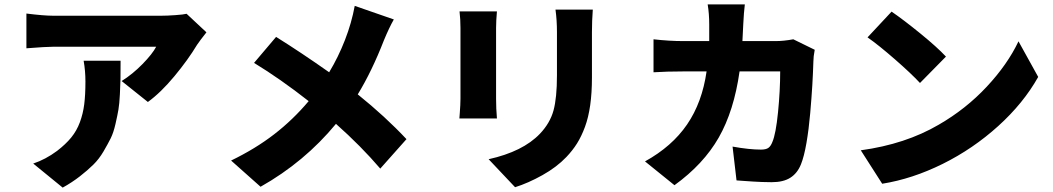

<svg xmlns="http://www.w3.org/2000/svg" viewBox="-20 -795 4820 879"><path d="M362.9 -517H532Q532 -513.5 532 -506.7Q532 -458.1 531.6 -433.4Q531.2 -408.7 528.9 -363.8Q526.6 -318.9 522.2 -293.1Q517.8 -267.4 508.7 -227.5Q499.6 -187.5 486.7 -161.6Q473.7 -135.7 453.7 -101.4Q433.6 -67.1 407.5 -41.4Q381.4 -15.6 345.9 12.1Q310.4 39.8 267 63.9L132.1 -46.2Q188.6 -65 241.1 -104Q280.9 -134.6 306.1 -165.5Q331.3 -196.4 345.7 -235.3Q360.1 -274.1 365.6 -317.3Q371.1 -360.4 371.1 -421.9Q371.1 -470.9 362.9 -517ZM834.2 -731.9 925.1 -647Q894.9 -609 882.1 -589.8Q840.9 -521.3 778.6 -446.2Q716.3 -371.1 657 -328.1L536.9 -424Q587 -455.3 632.5 -501.8Q677.9 -548.3 695 -581H223Q191.8 -581 100.9 -573.9V-733Q181.1 -723 223 -723H719.1Q744.7 -723 782.5 -725.7Q820.3 -728.3 834.2 -731.9Z M1604 -768.1 1783 -706Q1761.7 -668.7 1737.9 -611.2Q1682.5 -468.8 1617.9 -362.9Q1744 -261.4 1840.9 -158L1720.9 -23.1Q1632.8 -126.1 1518.1 -228Q1373.9 -53.3 1172.9 60L1038 -60Q1149.5 -114 1235.4 -180.4Q1321.4 -246.8 1393.1 -332Q1264.2 -433.2 1143.1 -507.1L1244 -626.1Q1360.4 -553.3 1486.9 -464.1Q1528.8 -533.4 1559.3 -611.9Q1589.8 -690.3 1604 -768.1Z M2083.8 -742.9H2255Q2251.1 -698.5 2251.1 -666.9V-342Q2251.1 -298.3 2255 -252.8H2083.1Q2083.5 -257.8 2084.9 -276.5Q2086.3 -295.1 2087.2 -312.7Q2088.1 -330.3 2088.1 -343V-666.9Q2088.1 -706.7 2083.8 -742.9ZM2523.1 -751.1H2693.9Q2690 -699.6 2690 -648.1V-440Q2690 -369.7 2682 -313.4Q2674 -257.1 2658 -214Q2642 -170.8 2621.8 -138.5Q2601.6 -106.2 2572.8 -76Q2528.4 -29.5 2463.2 6.9Q2398.1 43.3 2338.1 62.1L2217 -66.1Q2373.9 -100.9 2452.1 -182.9Q2498.2 -231.5 2514 -289.1Q2529.8 -346.6 2529.8 -449.9V-648.1Q2529.8 -702.8 2523.1 -751.1Z M2932.9 -56.1Q3056.5 -124.3 3125.5 -225.1Q3194.6 -326 3214.8 -468H3106.9Q3032.7 -468 2971.9 -464.1V-615.1Q3044.4 -606.9 3106.9 -606.9H3226.9V-682.9Q3226.9 -733 3219.8 -774.9H3389.9Q3385.3 -736.5 3382.8 -685Q3380.3 -622.5 3378.9 -606.9H3532Q3567.5 -606.9 3611.9 -615.1L3709.9 -567.1Q3703.8 -535.5 3703.8 -513.8Q3702.1 -459.5 3698.9 -405.4Q3695.7 -351.2 3689.3 -277.3Q3682.9 -203.5 3672.1 -140.8Q3661.2 -78.1 3647 -43Q3630.7 -2.1 3598.5 18.5Q3566.4 39.1 3512.8 39.1Q3492.2 39.1 3468.2 38.2Q3444.2 37.3 3427.9 36.2Q3411.6 35.2 3386.9 33.4Q3362.2 31.6 3351.9 30.9L3333.8 -123.9Q3410.2 -110.1 3463.8 -110.1Q3486.9 -110.1 3497.9 -118.1Q3508.9 -126.1 3516 -144.9Q3532 -181.8 3541.9 -281.2Q3551.8 -380.7 3551.8 -468H3365.8Q3340.2 -287.3 3270.4 -165.1Q3200.6 -43 3067.8 52.9Z M4061.8 -741.8Q4117.2 -703.8 4193.7 -641.5Q4270.2 -579.2 4310.7 -535.9L4191.8 -415.1Q4152.3 -457.7 4077.2 -523.3Q4002.1 -588.8 3951.7 -623.9ZM3920.8 -106.9Q4125.4 -134.9 4277.7 -224.1Q4402 -295.8 4497.3 -397.9Q4592.7 -500 4642.8 -605.8L4733 -442.8Q4665.5 -322.4 4550.1 -218Q4434.7 -113.6 4295.8 -44.7Q4157 24.1 4018.8 46.2Z"/></svg>

Font: Karasuma Gothic
Style: Black
Weight: 900
Designer: Rasmus Andersson / Ryoko Nishizuka
Foundry: Genbu
Version: Version 1.00